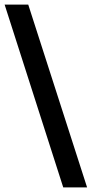

<svg xmlns="http://www.w3.org/2000/svg" viewBox="-33 -724 396 829"><path d="M343 85H240L-13 -704H89Z"/></svg>

Font: Bricolage Grotesque 96pt ExtraBold Medium
Style: Regular
Weight: 500
Version: Version 1.001;gftools[0.9.33.dev8+g029e19f]